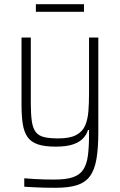

<svg xmlns="http://www.w3.org/2000/svg" viewBox="-20 -688 570 910"><path d="M245 202Q217 202 190 201.5Q163 201 139 199.5Q115 198 95 197V157Q119 159 143 160.5Q167 162 191 162.5Q215 163 238 163Q293 163 325.5 152Q358 141 374.5 116Q391 91 396.5 50.5Q402 10 402 -50V-72H397Q391 -51 374.5 -33Q358 -15 327 -4Q296 7 244 7Q191 7 159 -4Q127 -15 110.5 -38.5Q94 -62 88 -100Q82 -138 82 -191V-510H126V-200Q126 -146 131 -112.5Q136 -79 150 -61.5Q164 -44 190 -38Q216 -32 257 -32Q311 -32 341 -48Q371 -64 383.5 -93Q396 -122 399 -161.5Q402 -201 402 -246V-510H446V-61Q446 15 437 66.5Q428 118 406 147.5Q384 177 345 189.5Q306 202 245 202ZM150 -632V-668H378V-632Z"/></svg>

Font: Saira SemiCondensed ExtraLight
Style: Regular
Weight: 250
Width: 4
Designer: Hector Gatti with collaboration of the Omnibus-Type team
Foundry: Omnibus-Type
Version: Version 1.101